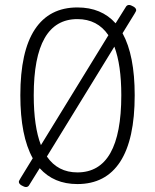

<svg xmlns="http://www.w3.org/2000/svg" viewBox="-20 -736 624 774"><path d="M85 18Q78 18 67 11.5Q56 5 56 -3Q56 -6 58.5 -10Q61 -14 63 -18L112 -98Q62 -188 62 -352Q62 -529 120.5 -617.5Q179 -706 292 -706Q389 -706 446 -642L486 -706Q491 -716 500 -716Q507 -716 518 -709.5Q529 -703 529 -695Q529 -692 526.5 -688Q524 -684 522 -680L474 -602Q523 -513 523 -352Q523 -174 464.5 -84Q406 6 292 6Q197 6 140 -58L99 8Q94 18 85 18ZM116 -352Q116 -226 145 -151L417 -594Q373 -659 292 -659Q116 -659 116 -352ZM292 -41Q469 -41 469 -352Q469 -474 441 -548L169 -105Q213 -41 292 -41Z"/></svg>

Font: Asap Condensed ExtraLight
Style: Regular
Weight: 200
Width: 3
Designer: Pablo Cosgaya
Foundry: Omnibus-Type
Version: Version 3.001; ttfautohint (v1.8.4.7-5d5b)